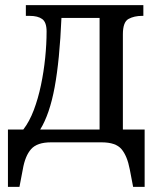

<svg xmlns="http://www.w3.org/2000/svg" viewBox="-20 -556 612 750"><path d="M11 174V-50H71Q95 -81 112 -126Q129 -171 140 -223.5Q151 -276 156.5 -330Q162 -384 162 -433Q162 -469 145 -481.5Q128 -494 96 -494H81V-536H540V-494H535Q504 -494 482 -482Q460 -470 460 -422V-50H545V174H500L487 106Q477 53 454.5 26.5Q432 0 377 0H179Q125 0 101.5 26.5Q78 53 69 106L56 174ZM137 -50H369V-486H220Q213 -321 193.5 -215.5Q174 -110 137 -50Z"/></svg>

Font: Noto Serif SemiCondensed
Style: Regular
Weight: 400
Width: 4
Designer: Monotype Design Team
Foundry: Monotype Imaging Inc.
Version: Version 2.013